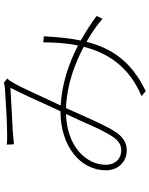

<svg xmlns="http://www.w3.org/2000/svg" viewBox="95 -860 809 1040"><g transform="rotate(-90 500.0 -340.5)"><path d="M933 -222C897 -249 852 -279 800 -308C812 -368 819 -432 823 -508L790 -511C790 -448 786 -385 773 -323C680 -371 569 -410 448 -417C496 -516 546 -635 575 -680C582 -693 587 -699 594 -706L572 -725C563 -722 553 -720 542 -719C505 -716 350 -707 302 -707C282 -707 259 -706 236 -709L238 -670C259 -673 281 -673 304 -676C349 -679 504 -686 544 -689C504 -612 461 -511 417 -418C228 -418 97 -311 97 -171C97 -107 143 -59 203 -59C238 -59 268 -70 299 -111C339 -167 394 -300 434 -388C555 -384 670 -343 766 -292C734 -164 659 -46 499 21L526 44C680 -31 756 -131 793 -277C842 -249 883 -221 918 -190ZM271 -124C247 -96 230 -89 203 -89C164 -89 127 -117 127 -173C127 -279 227 -383 402 -388C359 -300 314 -180 271 -124Z"/></g></svg>

Font: SSpoqa Han Sans Neo Thin
Style: Regular
Weight: 100
Designer: [Spoqa Han Sans Neo] Dong-huui Kim  Younghwa Kang  Yujin Lee  [Noto Sans] Ryoko NISHIZUKA  (kana & ideographs); Paul D. 
Foundry: Spoqa (http://www.spoqa-han-sans.com)
Version: Version 1.000